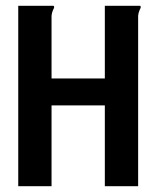

<svg xmlns="http://www.w3.org/2000/svg" viewBox="-20 -643 540 663"><path d="M457 -588C459 -608 466 -613 466 -618C466 -620 466 -621 464 -623H342V-372H158V-588C160 -608 167 -613 167 -618C167 -620 167 -621 165 -623H43V0H158V-279H342V0H457Z"/></svg>

Font: Inconsolata
Style: Bold
Weight: 700
Monospace: yes
Designer: Raph Levien, Kirill Tkachev(cyreal.org)
Foundry: Raph Levien, Kirill Tkachev(cyreal.org)
Version: Version 1.014